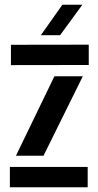

<svg xmlns="http://www.w3.org/2000/svg" viewBox="-20 -788 412 808"><path d="M26 -514V-599.5L353.5 -600V-514.5ZM47 -132.5 209 -467H328.5L163 -132.5ZM21.5 0V-85.5H349V0ZM152 -640 242.5 -768H326.5L233 -640Z"/></svg>

Font: Big Shoulders Stencil Text
Style: Bold
Weight: 700
Designer: Patric King
Foundry: XO Type Co
Version: Version 1.000